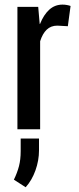

<svg xmlns="http://www.w3.org/2000/svg" viewBox="-20 -558 339 829"><path d="M272.9 -444.8 227.5 -447.3Q199.7 -447.3 181.6 -429.9Q163.6 -412.6 153.3 -379.9V0H55.2V-528.3H145L151.4 -454.6H152.8Q168.5 -494.1 192.6 -516.1Q216.8 -538.1 250 -538.1Q259.3 -538.1 268.8 -536.4Q278.3 -534.7 284.7 -532.2ZM148.4 91.3Q148.4 134.8 133.1 177.7Q117.7 220.7 90.8 250.5L40 217.8Q54.7 187.5 62 159.2Q69.3 130.9 69.3 94.2V40H148.4Z"/></svg>

Font: Franco
Style: Regular
Weight: 400
Designer: Google
Version: Version 1.200311; 2013